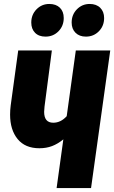

<svg xmlns="http://www.w3.org/2000/svg" viewBox="-20 -950 577 970"><path d="M537 -695 440 0H266L300 -246Q272 -223 243 -212Q214 -201 179 -201Q107 -201 69 -247.5Q31 -294 31 -371Q31 -393 34 -417L72 -695H242L205 -412Q203 -392 203 -385Q203 -330 249 -330Q287 -330 317 -363L363 -695ZM138 -836Q138 -876 164.5 -903Q191 -930 229 -930Q263 -930 282.5 -911Q302 -892 302 -859Q302 -819 275.5 -792Q249 -765 210 -765Q176 -765 157 -784.5Q138 -804 138 -836ZM342 -836Q342 -876 368.5 -903Q395 -930 433 -930Q467 -930 486.5 -910.5Q506 -891 506 -859Q506 -819 479.5 -792Q453 -765 414 -765Q381 -765 361.5 -784.5Q342 -804 342 -836Z"/></svg>

Font: Fira Sans Extra Condensed ExtraBold
Style: Italic
Weight: 800
Width: 3
Italic angle: -8°
Designer: Carrois Corporate & Edenspiekermann AG
Foundry: Carrois Corporate GbR & Edenspiekermann AG
Version: Version 4.203